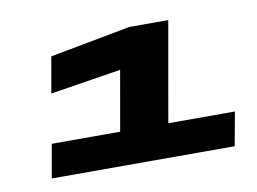

<svg xmlns="http://www.w3.org/2000/svg" viewBox="-46 -742 576 430"><g transform="rotate(-10 242.0 -527.0)"><path d="M40.5 -375H456.5L470.5 -451.5H319L359 -679H270.5L87 -644.5L72.5 -562.5L233.5 -588L209.5 -451.5H54Z"/></g></svg>

Font: Anybody Expanded Black
Style: Italic
Weight: 900
Width: 7
Italic angle: -10°
Version: Version 1.113;gftools[0.9.25]